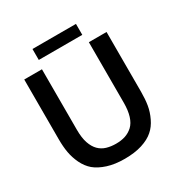

<svg xmlns="http://www.w3.org/2000/svg" viewBox="-192 -1000 1121 1165"><g transform="rotate(-30 368.5 -417.5)"><path d="M196.3 -769.5V-846.2H501V-769.5ZM349.1 11.2Q280.3 11.2 229 -5.4Q177.7 -22 145.5 -48.8Q114.7 -75.2 94.7 -116.2Q85 -136.7 78.4 -157Q71.8 -177.2 67.9 -198.7Q64 -220.2 62.3 -243.4Q60.5 -266.6 60.5 -292.5V-710.9H184.6V-287.1Q184.6 -230.5 197.3 -193.4Q210 -156.2 231.9 -134.3Q253.9 -112.3 283.9 -103.5Q314 -94.7 348.6 -94.7Q385.7 -94.7 414.1 -104Q442.4 -113.3 465.8 -134.3Q489.3 -156.2 501.2 -194.6Q513.2 -232.9 513.2 -287.6V-710.9H637.2V-292Q637.2 -240.7 630.4 -199.2Q623.5 -157.7 604 -117.2Q584.5 -75.7 553.7 -49.3Q522.5 -21.5 470.7 -5.1Q418.9 11.2 349.1 11.2Z"/></g></svg>

Font: Ride
Style: Bold
Weight: 700
Version: Version 3.000